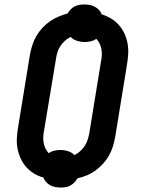

<svg xmlns="http://www.w3.org/2000/svg" viewBox="-20 -797 640 859"><path d="M251 42Q238 42 226 39.5Q214 37 204 31.5Q194 26 186 17Q178 8 174 -3Q151 -9 131.5 -21Q112 -33 97 -50Q82 -67 72.5 -88Q63 -109 58.5 -132Q54 -155 55.5 -179.5Q57 -204 61 -228L114 -553Q118 -574 124.5 -594.5Q131 -615 142 -634.5Q153 -654 168.5 -671Q184 -688 202.5 -701Q221 -714 241.5 -722.5Q262 -731 283 -737Q288 -747 296.5 -755.5Q305 -764 315.5 -769Q326 -774 337 -775.5Q348 -777 358 -777Q371 -777 383 -774.5Q395 -772 405 -766.5Q415 -761 423 -752.5Q431 -744 435 -733Q457 -726 477 -714Q497 -702 512 -685Q527 -668 536.5 -647.5Q546 -627 550.5 -603.5Q555 -580 553.5 -555.5Q552 -531 548 -507L495 -182Q491 -161 484.5 -140Q478 -119 467 -100Q456 -81 440.5 -64Q425 -47 407 -34Q389 -21 368.5 -12.5Q348 -4 326 1Q321 11 312.5 19.5Q304 28 294 33.5Q284 39 273 40.5Q262 42 251 42ZM313 -103Q327 -110 338.5 -120.5Q350 -131 358.5 -143.5Q367 -156 371.5 -170Q376 -184 379 -198L432 -523Q435 -537 435.5 -551Q436 -565 433.5 -578Q431 -591 425.5 -602.5Q420 -614 411 -623Q399 -615 385.5 -612Q372 -609 358 -609Q341 -609 324 -614.5Q307 -620 296 -632Q282 -625 270.5 -614.5Q259 -604 250.5 -591.5Q242 -579 237.5 -565Q233 -551 231 -537L177 -212Q174 -198 173.5 -184Q173 -170 175.5 -157Q178 -144 183.5 -132.5Q189 -121 198 -112Q210 -120 223.5 -123Q237 -126 251 -126Q268 -126 285 -120.5Q302 -115 313 -103Z"/></svg>

Font: Iosevka Curly Slab Extended
Style: Bold Italic
Weight: 700
Width: 7
Italic angle: -9°
Monospace: yes
Designer: Belleve Invis
Foundry: Belleve Invis
Version: Version 11.0.0; ttfautohint (v1.8.3)